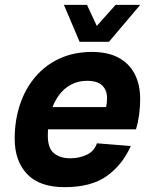

<svg xmlns="http://www.w3.org/2000/svg" viewBox="-20 -763 640 795"><path d="M247.8 12Q143.4 12 92.1 -42.5Q40.8 -97 40.8 -188Q40.8 -264.8 62.9 -330.6Q85 -396.4 126.8 -445.3Q168.6 -494.2 227.8 -521.1Q287 -548 360.6 -548Q426.2 -548 470.5 -524.3Q514.8 -500.6 537.6 -456.8Q560.4 -413 560.4 -352.8Q560.4 -319.4 555.8 -286.5Q551.2 -253.6 543.2 -227.6H162L181.6 -319.6H419.2Q421.2 -328 422.2 -336.6Q423.2 -345.2 423.2 -358Q423.2 -390 403.1 -409.2Q383 -428.4 340.2 -428.4Q303.4 -428.4 273.6 -412.4Q243.8 -396.4 222.3 -366.5Q200.8 -336.6 189.4 -294.8Q178 -253 178 -201.2Q178 -148.6 203.9 -128.1Q229.8 -107.6 270.2 -107.6Q309 -107.6 339.7 -122.4Q370.4 -137.2 381.4 -169.6L521.4 -158.4Q487.8 -81.4 423.1 -34.7Q358.4 12 247.8 12ZM560.6 -742.8 431.2 -590H309.6L244.6 -742.8H340.2L388.8 -638.6H365.6L458.6 -742.8Z"/></svg>

Font: Geist Mono
Style: Italic
Weight: 400
Italic angle: -12°
Monospace: yes
Designer: Basement.studio, Andrés Briganti, Mateo Zaragoza
Foundry: Basement.studio, Vercel, Andrés Briganti, Guido Ferreyra, Mateo Zaragoza
Version: Version 1.500